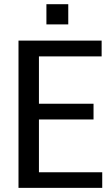

<svg xmlns="http://www.w3.org/2000/svg" viewBox="-20 -907 537 927"><path d="M431.6 -330.1Q365.2 -330.1 168 -330.1Q168 -266.6 168 -75.2Q244.1 -75.2 473.6 -75.2Q473.6 -56.6 473.6 0Q372.1 0 69.3 0Q69.3 -33.2 69.3 -84Q69.3 -233.4 69.3 -533.2Q69.3 -578.1 69.3 -710.9Q168.9 -710.9 470.7 -710.9Q470.7 -691.4 470.7 -634.8Q394.5 -634.8 168 -634.8Q168 -577.1 168 -406.2Q233.4 -406.2 431.6 -406.2Q431.6 -386.7 431.6 -330.1ZM309.6 -789.1Q283.2 -789.1 204.1 -789.1Q204.1 -813.5 204.1 -886.7Q230.5 -886.7 309.6 -886.7Q309.6 -862.3 309.6 -789.1Z"/></svg>

Font: Noto Sans Hebrew DECATHLON 
Style: Regular
Weight: 400
Designer: Monotype Design team
Version: Version 1.03 uh